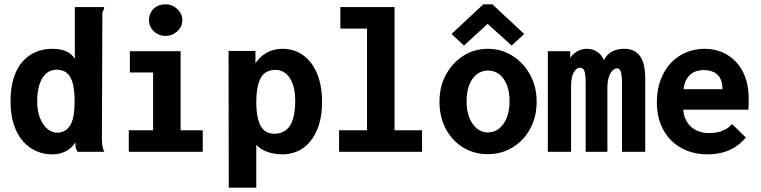

<svg xmlns="http://www.w3.org/2000/svg" viewBox="-20 -706 3540 893"><path d="M223 12Q183 12 148 -3.5Q113 -19 86 -50Q59 -81 44 -127.5Q29 -174 29 -235Q29 -295 43 -341Q57 -387 83 -417.5Q109 -448 145 -463.5Q181 -479 223 -479Q244 -479 263.5 -475Q283 -471 300 -461Q317 -451 328 -432V-673H455H464V-663Q459 -657 457 -650Q455 -643 456 -626L454 -59Q454 -44 456 -29.5Q458 -15 465 0H340Q335 -10 333 -16Q331 -22 331 -28Q331 -34 331 -44Q319 -25 302 -12.5Q285 0 265 6Q245 12 223 12ZM245 -89Q265 -89 280.5 -97.5Q296 -106 306.5 -123Q317 -140 322 -168Q327 -196 327 -235Q327 -287 318 -319.5Q309 -352 290.5 -367Q272 -382 243 -382Q222 -382 205 -371.5Q188 -361 176.5 -342Q165 -323 159 -295.5Q153 -268 153 -234Q153 -189 166.5 -156Q180 -123 201 -106Q222 -89 245 -89Z M579 0V-100H692V-369H584V-468H820V-100H923V0ZM750 -539Q718 -539 695.5 -560.5Q673 -582 673 -612Q673 -644 694.5 -665Q716 -686 750 -686Q781 -686 804.5 -664Q828 -642 828 -612Q828 -582 804.5 -560.5Q781 -539 750 -539Z M1044 167 1043 -469H1168V-412Q1185 -436 1204.5 -450.5Q1224 -465 1247 -472Q1270 -479 1296 -479Q1334 -479 1367 -463Q1400 -447 1425 -415.5Q1450 -384 1464 -338Q1478 -292 1478 -231Q1478 -170 1463 -124Q1448 -78 1422.5 -47.5Q1397 -17 1363.5 -2.5Q1330 12 1294 12Q1270 12 1247 7Q1224 2 1204.5 -8Q1185 -18 1172 -33V167ZM1256 -84Q1278 -84 1295.5 -92Q1313 -100 1326 -117.5Q1339 -135 1346 -165.5Q1353 -196 1353 -239Q1353 -283 1341.5 -315Q1330 -347 1309.5 -364Q1289 -381 1261 -381Q1239 -381 1222 -372.5Q1205 -364 1194 -345.5Q1183 -327 1177.5 -297.5Q1172 -268 1172 -228Q1172 -199 1175.5 -175.5Q1179 -152 1185.5 -135Q1192 -118 1202 -106.5Q1212 -95 1225.5 -89.5Q1239 -84 1256 -84Z M1557 0V-100H1687V-573H1563V-673H1815V-100H1943V0Z M2249 11Q2186 11 2135 -19.5Q2084 -50 2054 -105.5Q2024 -161 2024 -234Q2024 -303 2054 -358.5Q2084 -414 2135 -446.5Q2186 -479 2249 -479Q2312 -479 2363.5 -446.5Q2415 -414 2445.5 -358.5Q2476 -303 2476 -234Q2476 -162 2445.5 -106.5Q2415 -51 2363.5 -20Q2312 11 2249 11ZM2249 -90Q2279 -90 2301.5 -108Q2324 -126 2337 -158.5Q2350 -191 2350 -234Q2350 -280 2337 -312Q2324 -344 2301.5 -361Q2279 -378 2249 -378Q2221 -378 2198.5 -361Q2176 -344 2163 -312Q2150 -280 2150 -234Q2150 -191 2163 -158.5Q2176 -126 2198.5 -108Q2221 -90 2249 -90ZM2138 -494 2080 -548 2228 -686H2270L2418 -548L2360 -494L2248 -595Z M2528 0V-468H2632V-438Q2644 -453 2656.5 -462Q2669 -471 2682.5 -475Q2696 -479 2709 -479Q2725 -479 2739.5 -474Q2754 -469 2767 -458Q2780 -447 2788 -426Q2799 -445 2812.5 -456.5Q2826 -468 2844 -473.5Q2862 -479 2884 -479Q2910 -479 2928.5 -469.5Q2947 -460 2958.5 -442.5Q2970 -425 2975.5 -399.5Q2981 -374 2981 -341V0H2873V-317Q2873 -344 2870.5 -359Q2868 -374 2863 -381Q2858 -388 2850 -388Q2839 -388 2828.5 -377.5Q2818 -367 2811.5 -347Q2805 -327 2805 -297V0H2704V-315Q2704 -361 2698 -376Q2692 -391 2677 -391Q2669 -391 2661.5 -385.5Q2654 -380 2648 -368.5Q2642 -357 2639 -341Q2636 -325 2636 -303V0Z M3270 12Q3220 12 3177 -4.5Q3134 -21 3102.5 -52Q3071 -83 3053 -128Q3035 -173 3035 -230Q3035 -288 3052.5 -334.5Q3070 -381 3100 -413Q3130 -445 3170.5 -462Q3211 -479 3258 -479Q3299 -479 3335.5 -464.5Q3372 -450 3400.5 -421Q3429 -392 3445.5 -349Q3462 -306 3462 -250Q3462 -239 3462 -223Q3462 -207 3461 -196H3158Q3160 -168 3170.5 -147.5Q3181 -127 3197.5 -113.5Q3214 -100 3234.5 -93.5Q3255 -87 3276 -87Q3297 -87 3315.5 -90.5Q3334 -94 3351.5 -103Q3369 -112 3385 -129L3449 -66Q3426 -39 3398 -21.5Q3370 -4 3337.5 4Q3305 12 3270 12ZM3159 -291H3340Q3340 -313 3334.5 -330Q3329 -347 3317.5 -358Q3306 -369 3290 -374.5Q3274 -380 3253 -380Q3235 -380 3219 -375Q3203 -370 3190.5 -359Q3178 -348 3170 -331Q3162 -314 3159 -291Z"/></svg>

Font: Inconsolata ExtraBold
Style: Regular
Weight: 800
Designer: Raph Levien, Cyreal, Brenton Simpson
Foundry: Raph Levien, Cyreal, Google
Version: Version 3.001